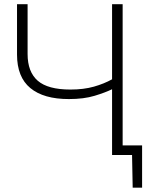

<svg xmlns="http://www.w3.org/2000/svg" viewBox="-20 -733 723 908"><path d="M510 0V-311Q478.5 -295.5 427.5 -280Q376.5 -264.5 305.5 -264.5Q186.5 -264.5 123.5 -316.5Q60.5 -368.5 60.5 -475V-713H110.5V-477.5Q110.5 -393 158.5 -351.2Q206.5 -309.5 313 -309.5Q375.5 -309.5 424 -323.2Q472.5 -337 510 -358V-713H560V-45.5H652V154.5H607.5L604.5 0Z"/></svg>

Font: Heraclito ExtraLight
Style: Regular
Weight: 200
Designer: Kostas Bartsokas (font) & Cristiano Sobral (main changes)
Foundry: Kostas Bartsokas (font) & Cristiano Sobral (main changes)
Version: Version 1.00;July 8, 2020;FontCreator 13.0.0.2655 64-bit